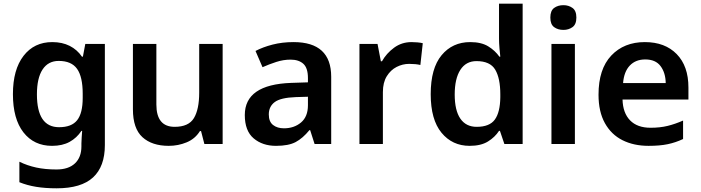

<svg xmlns="http://www.w3.org/2000/svg" viewBox="-20 -780 3797 1040"><path d="M263 -552Q317 -552 357.5 -531.5Q398 -511 424 -473H429L442 -542H548V6Q548 122 484 181Q420 240 287 240Q225 240 176 232Q127 224 85 207V96Q128 117 176.5 127.5Q225 138 286 138Q351 138 386 105Q421 72 421 13V-3Q421 -16 422.5 -36.5Q424 -57 425 -71H421Q396 -33 357 -11.5Q318 10 262 10Q164 10 107 -63Q50 -136 50 -270Q50 -403 107.5 -477.5Q165 -552 263 -552ZM298 -450Q241 -450 210.5 -403.5Q180 -357 180 -269Q180 -91 300 -91Q368 -91 398 -129Q428 -167 428 -250V-272Q428 -364 397.5 -407Q367 -450 298 -450Z M1186 -542V0H1087L1069 -70H1063Q1037 -28 991 -9Q945 10 894 10Q803 10 751.5 -37Q700 -84 700 -188V-542H827V-214Q827 -93 926 -93Q1002 -93 1030.5 -140.5Q1059 -188 1059 -278V-542Z M1570 -552Q1774 -552 1774 -364V0H1684L1660 -75H1656Q1620 -31 1581.5 -10.5Q1543 10 1475 10Q1402 10 1354 -30.5Q1306 -71 1306 -157Q1306 -322 1557 -331L1648 -334V-357Q1648 -412 1623 -434.5Q1598 -457 1554 -457Q1515 -457 1476.5 -444.5Q1438 -432 1402 -416L1364 -504Q1404 -525 1456.5 -538.5Q1509 -552 1570 -552ZM1582 -254Q1500 -251 1468 -227Q1436 -203 1436 -160Q1436 -121 1459 -103Q1482 -85 1518 -85Q1573 -85 1610.5 -116.5Q1648 -148 1648 -210V-256Z M2209 -552Q2224 -552 2241 -550.5Q2258 -549 2270 -546L2257 -428Q2245 -431 2229.5 -432.5Q2214 -434 2196 -434Q2161 -434 2128.5 -417.5Q2096 -401 2075 -367Q2054 -333 2054 -281V0H1927V-542H2025L2043 -448H2049Q2073 -491 2114.5 -521.5Q2156 -552 2209 -552Z M2524 10Q2430 10 2371.5 -61Q2313 -132 2313 -270Q2313 -410 2372 -481Q2431 -552 2527 -552Q2587 -552 2624.5 -529Q2662 -506 2685 -473H2690Q2688 -489 2685.5 -518.5Q2683 -548 2683 -571V-760H2811V0H2712L2688 -71H2683Q2661 -37 2623 -13.5Q2585 10 2524 10ZM2562 -93Q2632 -93 2660.5 -132.5Q2689 -172 2690 -253V-269Q2690 -356 2662.5 -402.5Q2635 -449 2561 -449Q2504 -449 2473.5 -401.5Q2443 -354 2443 -268Q2443 -182 2473.5 -137.5Q2504 -93 2562 -93Z M3032 -752Q3060 -752 3081 -737Q3102 -722 3102 -685Q3102 -648 3081 -633Q3060 -618 3032 -618Q3002 -618 2981.5 -633Q2961 -648 2961 -685Q2961 -722 2981.5 -737Q3002 -752 3032 -752ZM3094 -542V0H2967V-542Z M3473 -552Q3582 -552 3645.5 -487Q3709 -422 3709 -306V-241H3352Q3354 -168 3393 -128Q3432 -88 3504 -88Q3555 -88 3596 -98Q3637 -108 3680 -127V-27Q3640 -8 3597 1Q3554 10 3493 10Q3413 10 3352 -20.5Q3291 -51 3256.5 -113Q3222 -175 3222 -267Q3222 -406 3291 -479Q3360 -552 3473 -552ZM3475 -458Q3423 -458 3391.5 -425Q3360 -392 3355 -330H3586Q3585 -386 3558 -422Q3531 -458 3475 -458Z"/></svg>

Font: Noto Sans Lao Looped SemiBold
Style: Regular
Weight: 600
Designer: Mark Frömberg, Ben Mitchell
Foundry: The Fontpad Ltd
Version: Version 1.002; ttfautohint (v1.8.4.7-5d5b)